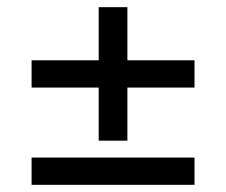

<svg xmlns="http://www.w3.org/2000/svg" viewBox="-20 -604 630 535"><path d="M255 -212V-360H68V-436H255V-584H335V-436H522V-360H335V-212ZM68 -89V-165H522V-89Z"/></svg>

Font: HostGroteskRegular
Style: Regular
Weight: 400
Designer: Doukan Karapınar based on Poppins by Indian Type Foundry, Jonny Pinhorn
Foundry: Element Type
Version: Version 1.001; ttfautohint (v1.8.4.7-5d5b)